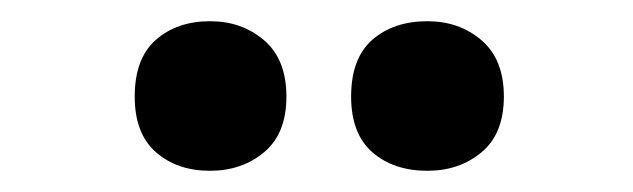

<svg xmlns="http://www.w3.org/2000/svg" viewBox="-20 -778 597 181"><path d="M107 -687Q107 -723 127 -740.5Q147 -758 178 -758Q208 -758 229 -740Q250 -722 250 -687Q250 -652 229 -634.5Q208 -617 178 -617Q147 -617 127 -634.5Q107 -652 107 -687ZM311 -687Q311 -723 331 -740.5Q351 -758 383 -758Q413 -758 434 -740Q455 -722 455 -687Q455 -652 434 -634.5Q413 -617 383 -617Q351 -617 331 -634.5Q311 -652 311 -687Z"/></svg>

Font: Noto Sans Armenian SemiCondensed ExtraBold
Style: Regular
Weight: 800
Width: 4
Designer: Monotype Design Team
Foundry: Monotype Imaging Inc.
Version: Version 2.008; ttfautohint (v1.8.4.7-5d5b)